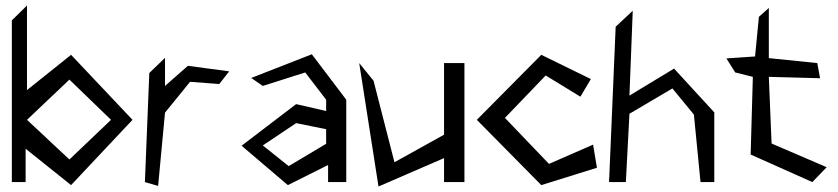

<svg xmlns="http://www.w3.org/2000/svg" viewBox="-20 -661 3043 697"><path d="M238 11 461 -226 238 -462 78 -334V-641L23 -587V0H73V-121ZM232 -372 383 -226 232 -82 78 -226Z M579 -252 670 -364 776 -356 812 -402 662 -422 579 -349V-451L522 -396L506 0L554 14Z M892 -378 934 -349 1088 -398 1164 -299V-258L1055 -283L857 -132L1025 11L1171 -62V0H1237V-299L1112 -464ZM1028 -58 934 -133 1055 -214 1164 -192V-139Z M1354 16 1592 -87V0H1666V-432H1592V-172L1412 -72L1336 -368L1284 -432Z M1711 -226 1945 11 2147 -52 2133 -136 1973 -66 1813 -233 1961 -387 2087 -310 2125 -374 1945 -462Z M2252 0 2265 -248 2421 -340 2499 -245 2523 0H2573V-253L2427 -412L2265 -314L2277 -622L2215 -564L2191 0Z M2929 0 2981 -54 2781 -140 2771 -382 2957 -377 2947 -432 2771 -450V-632L2735 -600L2721 -456L2617 -449L2649 -398L2713 -382L2705 -100Z"/></svg>

Font: Stormblade
Style: Regular
Weight: 400
Designer: Mew Too
Foundry: Cannot Into Space Fonts
Version: Version 0.77